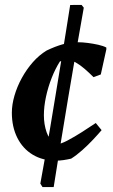

<svg xmlns="http://www.w3.org/2000/svg" viewBox="-20 -644 462 784"><path d="M208 12Q154.1 12 113.5 -12.5Q72.9 -37 50.7 -81.4Q28.4 -125.8 28.4 -183.9Q28.4 -216.8 39.1 -253.5Q49.8 -290.3 69.1 -325.5Q88.4 -360.7 114.2 -390.1Q140.1 -419.4 170.4 -437.7Q206 -454.7 236 -463.1Q266 -471.5 299.2 -471.5Q316 -471.5 338.1 -468.7Q360.1 -465.9 381.2 -461.2Q402.3 -456.4 414.2 -449.9V-442.4L391.6 -340L361.8 -329Q344.2 -346.8 325.8 -362.7Q307.4 -378.6 289 -389.1Q270.6 -399.6 252.7 -399.6Q246 -399.6 239.2 -397.7Q232.4 -395.9 224.5 -392.8Q205.9 -363.6 191 -325.8Q176.2 -288.1 167.7 -248.5Q159.2 -208.9 159.2 -173.4Q159.2 -136.4 170.2 -104.4Q181.2 -72.4 206.3 -53.2Q226.2 -54.8 255.3 -70.1Q284.3 -85.3 315.5 -105.3Q346.8 -125.2 371 -141.7L394.9 -112.6Q381 -96.2 360.1 -73.9Q339.2 -51.6 315.8 -30.8Q292.4 -9.9 270.5 3.8Q254.9 7.4 239.3 9.7Q223.7 12 208 12ZM153.6 119.9 144.7 105.7Q152.9 60.9 163.2 3Q173.6 -54.9 184.6 -120.6Q195.6 -186.4 206.8 -254.7Q218 -323 229 -389.7Q240 -456.4 249.5 -516.2Q259 -576 266.6 -623.7L313.2 -623.8L322.1 -612.6Q289.4 -429.6 258.8 -246.9Q228.2 -64.2 199.2 119.8Z"/></svg>

Font: Labrada
Style: Italic
Weight: 400
Italic angle: -7°
Designer: Mercedes Jáuregui
Foundry: Omnibus-Type Team
Version: Version 1.000